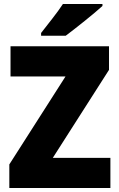

<svg xmlns="http://www.w3.org/2000/svg" viewBox="-20 -947 600 967"><path d="M496 -917V-927H297C268 -882 220 -824 187 -781V-767H311C363 -806 456 -880 496 -917ZM536 0V-152H246L529 -595V-714H33V-562H310L27 -119V0Z"/></svg>

Font: Noto Sans Sinhala SemiCondensed Black
Style: Regular
Weight: 900
Width: 4
Designer: Jelle Bosma - Monotype Design Team
Foundry: Monotype Imaging Inc.
Version: Version 2.006